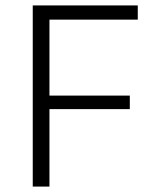

<svg xmlns="http://www.w3.org/2000/svg" viewBox="-20 -687 558 707"><path d="M162.1 -285.2H458V-335H162.1V-614.7H487.3V-667H100.6V0H162.1Z"/></svg>

Font: Estedad Light
Style: Regular
Weight: 300
Designer: Amin Abedi
Version: Version 7.3